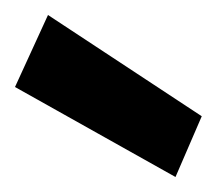

<svg xmlns="http://www.w3.org/2000/svg" viewBox="-20 -796 289 256"><path d="M214 -560 0 -680 44 -776 249 -641Z"/></svg>

Font: DM Sans 11pt ExtraBold
Style: Regular
Weight: 800
Version: Version 4.004;gftools[0.9.30]